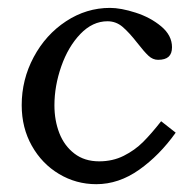

<svg xmlns="http://www.w3.org/2000/svg" viewBox="-20 -455 481 484"><path d="M413.6 -335.9Q413.6 -365.7 386.5 -388.4Q359.4 -411.1 322 -423.1Q284.7 -435.1 257.3 -435.1Q197.8 -435.1 146.5 -401.4Q95.2 -367.7 64.9 -311Q34.7 -254.4 34.7 -189.9Q34.7 -132.8 60.3 -87.4Q85.9 -42 128.9 -16.4Q171.9 9.3 222.7 9.3Q279.3 9.3 330.8 -27.1Q382.3 -63.5 422.9 -120.6L386.2 -149.4Q361.8 -118.2 340.8 -97.2Q319.8 -76.2 292 -62.3Q264.2 -48.3 230 -48.3Q192.9 -48.3 167.5 -67.9Q142.1 -87.4 129.6 -119.4Q117.2 -151.4 117.2 -189.5Q117.2 -238.3 134.5 -287.8Q151.9 -337.4 182.6 -369.4Q213.4 -401.4 251 -401.4Q272.5 -401.4 289.1 -387.2Q305.7 -373 326.2 -346.7Q343.3 -324.7 354.2 -314.5Q365.2 -304.2 378.4 -304.2Q396.5 -304.2 405 -312Q413.6 -319.8 413.6 -335.9Z"/></svg>

Font: Radley
Style: Italic
Weight: 400
Italic angle: -12°
Designer: Vernon Adams
Foundry: Vernon Adams
Version: Version 1.003; ttfautohint (v1.6)